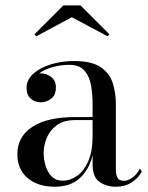

<svg xmlns="http://www.w3.org/2000/svg" viewBox="-20 -700 563 730"><path d="M253 -634.5 118 -562 111 -569.5 221 -679.5H286L396 -569.5L389 -562ZM266.5 -255H332V-304.5Q332 -340.5 326.2 -374.8Q320.5 -409 301.5 -431.2Q282.5 -453.5 242.5 -453.5Q212.5 -453.5 181.5 -445.2Q150.5 -437 128.5 -420.5Q132 -421 135.5 -421Q157 -421 174.8 -407.2Q192.5 -393.5 192.5 -368Q192.5 -338 174.2 -324.5Q156 -311 135.5 -311Q112.5 -311 96.8 -325Q81 -339 81 -366Q81 -397 107 -420Q133 -443 174 -455.5Q215 -468 260.5 -468Q329.5 -468 363.8 -444Q398 -420 409.2 -382.5Q420.5 -345 420.5 -304.5V-54Q420.5 -37 426.5 -24.8Q432.5 -12.5 452.5 -12.5Q467 -12.5 484.5 -25.5Q502 -38.5 512 -59.5L519 -47Q505.5 -22.5 480.2 -6.2Q455 10 420.5 10Q385.5 10 358.8 -8Q332 -26 332 -76.5V-109Q318.5 -54.5 282.8 -22.2Q247 10 188.5 10Q123.5 10 84.8 -23.2Q46 -56.5 46 -113.5Q46 -180.5 103 -217.8Q160 -255 266.5 -255ZM218.5 -13Q247 -13 273 -31.2Q299 -49.5 315.5 -87Q332 -124.5 332 -182V-243.5H266.5Q222.5 -243.5 196 -224Q169.5 -204.5 157.8 -175.8Q146 -147 146 -119.5Q146 -94.5 153.2 -70Q160.5 -45.5 176.5 -29.2Q192.5 -13 218.5 -13Z"/></svg>

Font: Bodoni Moda 16pt
Style: Regular
Weight: 400
Version: Version 2.3